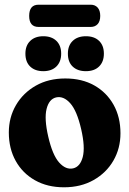

<svg xmlns="http://www.w3.org/2000/svg" viewBox="-20 -787 550 816"><path d="M257.5 -453.5Q328.5 -453.5 381 -423.8Q433.5 -394 462.8 -341.5Q492 -289 492 -220.5Q492 -156.5 462 -104.5Q432 -52.5 377.8 -21.8Q323.5 9 252 9Q181.5 9 128.8 -20.8Q76 -50.5 46.8 -103Q17.5 -155.5 17.5 -224Q17.5 -288 47.8 -340Q78 -392 132 -422.8Q186 -453.5 257.5 -453.5ZM291 -71.5Q321 -78.5 331.8 -120.2Q342.5 -162 325 -238Q307 -316.5 278.5 -348.2Q250 -380 218.5 -373Q188.5 -366 178 -324.2Q167.5 -282.5 185 -206.5Q203 -128 231.5 -96.2Q260 -64.5 291 -71.5ZM164 -484.5Q129 -484.5 108.5 -504Q88 -523.5 88 -559Q88 -593.5 108.5 -613.2Q129 -633 164 -633Q199.5 -633 219.8 -613.2Q240 -593.5 240 -559Q240 -524.5 219.8 -504.5Q199.5 -484.5 164 -484.5ZM345 -484.5Q309.5 -484.5 289 -504Q268.5 -523.5 268.5 -559Q268.5 -593.5 289 -613.2Q309.5 -633 345 -633Q381 -633 401.2 -613.2Q421.5 -593.5 421.5 -559Q421.5 -524.5 401.2 -504.5Q381 -484.5 345 -484.5ZM104 -719.5Q104 -767 144 -767H365.5Q384 -767 395 -754.8Q406 -742.5 406 -719.5Q406 -696.5 395 -684.5Q384 -672.5 365.5 -672.5H144Q104 -672.5 104 -719.5Z"/></svg>

Font: Fraunces 144pt S100
Style: Bold
Weight: 700
Version: Version 1.000; ttfautohint (v1.8.3)